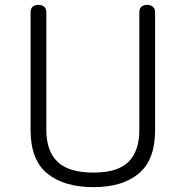

<svg xmlns="http://www.w3.org/2000/svg" viewBox="-20 -684 765 791"><path d="M619 -148Q619 -25 551.5 31Q484 87 366 87Q244 87 175 31Q106 -25 106 -148V-634Q106 -649 115 -656.5Q124 -664 138 -664Q152 -664 161.5 -656.5Q171 -649 171 -634V-148Q171 -62 217 -17.5Q263 27 366 27Q465 27 509.5 -17.5Q554 -62 554 -148V-634Q554 -649 563 -656.5Q572 -664 586 -664Q600 -664 609.5 -656.5Q619 -649 619 -634V-148Z"/></svg>

Font: Cafe24 Ssurround air
Style: Light
Weight: 300
Designer: Cafe24 thkim, hmlim, mnelim, sdjeong, hskwak & 4IRTF
Foundry: Cafe24
Version: Version 1.001